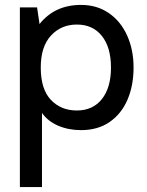

<svg xmlns="http://www.w3.org/2000/svg" viewBox="-20 -520 597 782"><path d="M524 -245Q524 -172 499.5 -114.5Q475 -57 427 -23.5Q379 10 310 10Q259 10 217 -8Q175 -26 151 -60V242H61V-490H131L141 -422Q203 -500 310 -500Q375 -500 423.5 -466.5Q472 -433 498 -375Q524 -317 524 -245ZM432 -245Q432 -327 395 -373.5Q358 -420 293 -420Q229 -420 187.5 -375Q146 -330 146 -245Q146 -157 187 -113.5Q228 -70 293 -70Q358 -70 395 -116.5Q432 -163 432 -245Z"/></svg>

Font: Cabin
Style: Regular
Weight: 400
Designer: Pablo Impallari
Foundry: Pablo Impallari. http://www.impallari.com Igino Marini. http://www.ikern.com
Version: Version 2.001